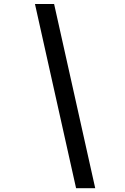

<svg xmlns="http://www.w3.org/2000/svg" viewBox="-20 -866 640 983"><path d="M467.5 97.5H369.5L159 -845.5H257Z"/></svg>

Font: Spline Sans Mono Medium
Style: Italic
Weight: 500
Italic angle: -4°
Monospace: yes
Designer: Eben Sorkin, Mirko Velimirovic
Foundry: Sorkin Type
Version: Version 1.004